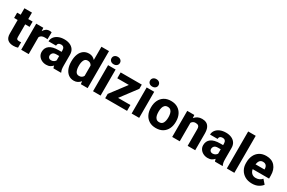

<svg xmlns="http://www.w3.org/2000/svg" viewBox="139 -2055 5037 3370"><g transform="rotate(30 2657.0 -370.0)"><path d="M319.3 -528.3V-421.4H230.5V-165.5Q230.5 -132.8 243.2 -121.8Q255.9 -110.8 284.7 -110.8Q298.3 -110.8 308.3 -111.8Q318.4 -112.8 326.2 -114.3V-3.9Q306.6 2.4 284.7 6.1Q262.7 9.8 236.8 9.8Q162.1 9.8 119.9 -26.9Q77.6 -63.5 77.6 -148.4V-421.4H5.9V-528.3H77.6V-659.2H230.5V-528.3Z M702.6 -532.2 700.2 -390.1Q689.9 -391.6 674.6 -392.8Q659.2 -394 647.9 -394Q568.4 -394 544.9 -341.3V0H392.6V-528.3H535.6L540.5 -461.9Q560.1 -497.6 589.8 -517.8Q619.6 -538.1 658.2 -538.1Q683.6 -538.1 702.6 -532.2Z M1046.4 0Q1037.1 -19 1031.7 -48.8Q1011.2 -24.4 980 -7.3Q948.7 9.8 900.9 9.8Q851.6 9.8 810.8 -10.5Q770 -30.8 745.8 -66.4Q721.7 -102.1 721.7 -148.4Q721.7 -231 782.5 -276.6Q843.3 -322.3 967.8 -322.3H1024.9V-352.5Q1024.9 -388.2 1008.3 -409.2Q991.7 -430.2 954.1 -430.2Q922.4 -430.2 904.3 -414.1Q886.2 -397.9 886.2 -368.2H733.9Q733.9 -415.5 762 -454.1Q790 -492.7 841.6 -515.4Q893.1 -538.1 962.4 -538.1Q1024.4 -538.1 1073 -517.3Q1121.6 -496.6 1149.9 -455.1Q1178.2 -413.6 1178.2 -351.6V-130.4Q1178.2 -83 1183.8 -55.7Q1189.5 -28.3 1200.2 -8.3V0ZM935.5 -101.1Q969.2 -101.1 992.2 -116Q1015.1 -130.9 1024.9 -149.4V-238.3H969.2Q918 -238.3 896.2 -214.6Q874.5 -190.9 874.5 -157.7Q874.5 -133.3 891.6 -117.2Q908.7 -101.1 935.5 -101.1Z M1256.8 -257.8V-268.1Q1256.8 -348.6 1280.5 -409.4Q1304.2 -470.2 1350.3 -504.2Q1396.5 -538.1 1462.9 -538.1Q1501.5 -538.1 1532 -523.2Q1562.5 -508.3 1585.9 -481.4V-750H1739.3V0H1601.6L1594.2 -56.6Q1569.8 -25.9 1537.1 -8.1Q1504.4 9.8 1461.9 9.8Q1395.5 9.8 1349.9 -25.1Q1304.2 -60.1 1280.5 -120.6Q1256.8 -181.2 1256.8 -257.8ZM1409.2 -268.1V-257.8Q1409.2 -195.8 1429.2 -152.3Q1449.2 -108.9 1500.5 -108.9Q1531.2 -108.9 1552.7 -122.6Q1574.2 -136.2 1585.9 -160.2V-367.7Q1561.5 -419.4 1501.5 -419.4Q1451.2 -419.4 1430.2 -376Q1409.2 -332.5 1409.2 -268.1Z M1839.4 -665Q1839.4 -698.2 1862.8 -719.5Q1886.2 -740.7 1924.3 -740.7Q1962.9 -740.7 1986.3 -719.5Q2009.8 -698.2 2009.8 -665Q2009.8 -632.3 1986.3 -611.1Q1962.9 -589.8 1924.3 -589.8Q1886.2 -589.8 1862.8 -611.1Q1839.4 -632.3 1839.4 -665ZM2001.5 -528.3V0H1848.6V-528.3Z M2538.1 -118.7V0H2094.7V-87.9L2337.9 -409.7H2103.5V-528.3H2531.7V-443.4L2287.6 -118.7Z M2621.6 -665Q2621.6 -698.2 2645 -719.5Q2668.5 -740.7 2706.5 -740.7Q2745.1 -740.7 2768.6 -719.5Q2792 -698.2 2792 -665Q2792 -632.3 2768.6 -611.1Q2745.1 -589.8 2706.5 -589.8Q2668.5 -589.8 2645 -611.1Q2621.6 -632.3 2621.6 -665ZM2783.7 -528.3V0H2630.9V-528.3Z M2871.1 -258.8V-269Q2871.1 -346.2 2900.4 -407Q2929.7 -467.8 2985.8 -502.9Q3042 -538.1 3123 -538.1Q3205.1 -538.1 3261.5 -502.9Q3317.9 -467.8 3347.2 -407Q3376.5 -346.2 3376.5 -269V-258.8Q3376.5 -181.6 3347.2 -120.8Q3317.9 -60.1 3261.7 -25.1Q3205.6 9.8 3124 9.8Q3042.5 9.8 2986.1 -25.1Q2929.7 -60.1 2900.4 -120.8Q2871.1 -181.6 2871.1 -258.8ZM3023.9 -269V-258.8Q3023.9 -216.8 3033.2 -182.9Q3042.5 -148.9 3064.5 -128.9Q3086.4 -108.9 3124 -108.9Q3179.7 -108.9 3201.7 -152.3Q3223.6 -195.8 3223.6 -258.8V-269Q3223.6 -310.1 3214.4 -344.2Q3205.1 -378.4 3183.1 -398.9Q3161.1 -419.4 3123 -419.4Q3085.9 -419.4 3064.2 -398.9Q3042.5 -378.4 3033.2 -344.2Q3023.9 -310.1 3023.9 -269Z M3686.5 -419.4Q3657.7 -419.4 3637.9 -407.2Q3618.2 -395 3606 -374V0H3453.1V-528.3H3596.7L3601.6 -466.3Q3657.7 -538.1 3752.9 -538.1Q3802.7 -538.1 3840.1 -518.8Q3877.4 -499.5 3898.4 -455.1Q3919.4 -410.6 3919.4 -335V0H3766.1V-335.4Q3766.1 -385.3 3745.4 -402.3Q3724.6 -419.4 3686.5 -419.4Z M4320.3 0Q4311 -19 4305.7 -48.8Q4285.2 -24.4 4253.9 -7.3Q4222.7 9.8 4174.8 9.8Q4125.5 9.8 4084.7 -10.5Q4043.9 -30.8 4019.8 -66.4Q3995.6 -102.1 3995.6 -148.4Q3995.6 -231 4056.4 -276.6Q4117.2 -322.3 4241.7 -322.3H4298.8V-352.5Q4298.8 -388.2 4282.2 -409.2Q4265.6 -430.2 4228 -430.2Q4196.3 -430.2 4178.2 -414.1Q4160.2 -397.9 4160.2 -368.2H4007.8Q4007.8 -415.5 4035.9 -454.1Q4064 -492.7 4115.5 -515.4Q4167 -538.1 4236.3 -538.1Q4298.3 -538.1 4346.9 -517.3Q4395.5 -496.6 4423.8 -455.1Q4452.1 -413.6 4452.1 -351.6V-130.4Q4452.1 -83 4457.8 -55.7Q4463.4 -28.3 4474.1 -8.3V0ZM4209.5 -101.1Q4243.2 -101.1 4266.1 -116Q4289.1 -130.9 4298.8 -149.4V-238.3H4243.2Q4191.9 -238.3 4170.2 -214.6Q4148.4 -190.9 4148.4 -157.7Q4148.4 -133.3 4165.5 -117.2Q4182.6 -101.1 4209.5 -101.1Z M4712.9 -750V0H4560.1V-750Z M5071.3 9.8Q4987.3 9.8 4927.5 -25.1Q4867.7 -60.1 4835.7 -118.2Q4803.7 -176.3 4803.7 -246.6V-265.1Q4803.7 -343.8 4833 -405.5Q4862.3 -467.3 4918.2 -502.7Q4974.1 -538.1 5054.7 -538.1Q5167.5 -538.1 5229.2 -467.5Q5291 -397 5291 -279.3V-216.8H4959Q4966.8 -167.5 4998.5 -137.9Q5030.3 -108.4 5081.1 -108.4Q5117.2 -108.4 5149.9 -122.3Q5182.6 -136.2 5206.5 -166L5277.8 -84.5Q5253.4 -48.8 5200.7 -19.5Q5147.9 9.8 5071.3 9.8ZM5053.7 -419.4Q5009.8 -419.4 4988 -390.1Q4966.3 -360.8 4960 -314.9H5141.6V-326.7Q5141.1 -368.2 5119.1 -393.8Q5097.2 -419.4 5053.7 -419.4Z"/></g></svg>

Font: Vazirmatn RD UI ExtraBold
Style: Regular
Weight: 800
Designer: Saber Rastikerdar
Foundry: Saber Rastikerdar
Version: Version 33.003